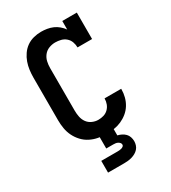

<svg xmlns="http://www.w3.org/2000/svg" viewBox="-228 -856 1056 1189"><g transform="rotate(-30 300.0 -261.5)"><path d="M297 8Q268 8 238.5 2.5Q209 -3 182.5 -16.5Q156 -30 135.5 -52Q115 -74 102 -100.5Q89 -127 84 -156.5Q79 -186 79 -215V-520Q79 -547 82.5 -574Q86 -601 95 -626.5Q104 -652 120 -675Q136 -698 158 -713.5Q180 -729 207 -736Q234 -743 261 -743Q282 -743 303.5 -739.5Q325 -736 344.5 -727.5Q364 -719 380.5 -705Q397 -691 409 -674V-735H513V-546H409Q409 -566 402 -585.5Q395 -605 379.5 -618.5Q364 -632 344 -637Q324 -642 304 -642Q281 -642 259 -633.5Q237 -625 222.5 -606.5Q208 -588 203 -565.5Q198 -543 198 -520V-215Q198 -193 202.5 -170.5Q207 -148 220 -130Q233 -112 254 -102.5Q275 -93 297 -93Q317 -93 335.5 -98.5Q354 -104 368 -117.5Q382 -131 389 -149.5Q396 -168 396 -187V-189H515V-185Q515 -158 508 -131Q501 -104 486.5 -80.5Q472 -57 450.5 -39.5Q429 -22 404 -11Q379 0 352 4Q325 8 297 8ZM185 220V136H300Q307 136 314.5 135.5Q322 135 329 133Q336 131 342.5 126.5Q349 122 349 114Q349 106 343.5 100Q338 94 331 90.5Q324 87 316 86Q308 85 300 85H250V-93H350V49Q364 52 378 59Q392 66 402.5 76.5Q413 87 418 102Q423 117 423 132Q423 146 418.5 160Q414 174 404.5 184.5Q395 195 382.5 202Q370 209 356.5 213Q343 217 328.5 218.5Q314 220 300 220Z"/></g></svg>

Font: Iosevka HT Extended
Style: Bold
Weight: 700
Width: 7
Monospace: yes
Designer: Belleve Invis
Foundry: Belleve Invis
Version: Version 32.3.0; ttfautohint (v1.8.4)